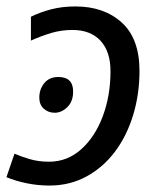

<svg xmlns="http://www.w3.org/2000/svg" viewBox="-27 -566 500 596"><path d="M126 10Q91 10 56.5 3Q22 -4 -7 -16L18 -89Q38 -80 65.5 -72Q93 -64 125 -64Q182 -64 225 -102.5Q268 -141 292 -205Q316 -269 316 -345Q316 -406 285 -439.5Q254 -473 198 -473Q163 -473 131.5 -463.5Q100 -454 69 -440V-514Q97 -528 131.5 -537Q166 -546 207 -546Q296 -546 351 -496Q406 -446 406 -346Q406 -274 386.5 -209.5Q367 -145 330.5 -96Q294 -47 242 -18.5Q190 10 126 10ZM143 -216Q123 -216 109 -228.5Q95 -241 95 -263Q95 -289 110.5 -308Q126 -327 154 -327Q200 -327 200 -282Q200 -251 182 -233.5Q164 -216 143 -216Z"/></svg>

Font: BC Sans
Style: Italic
Weight: 400
Italic angle: -12°
Designer: Monotype Design Team
Designer: Province of B.C.
Foundry: Monotype Imaging Inc.
Version: Version 2.000;GOOG;noto-source:20170915:90ef993387c0